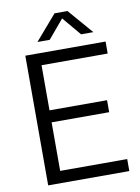

<svg xmlns="http://www.w3.org/2000/svg" viewBox="-101 -1013 785 1079"><g transform="rotate(-10 291.5 -473.0)"><path d="M84.5 0V-740H542.5V-671.5H165V-68.5H547.5V0ZM135.5 -345.5V-414H493.5V-345.5ZM165 -804 287.5 -946H361.5L484 -804H414L316 -920.5H333L235 -804Z"/></g></svg>

Font: Encode Sans SC
Style: Regular
Weight: 400
Version: Version 3.002